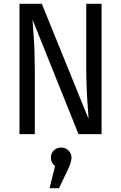

<svg xmlns="http://www.w3.org/2000/svg" viewBox="-20 -709 640 1015"><path d="M152 -605Q152 -598 158 -518Q164 -438 164 -345V0H83V-689H201L448 -81L446 -117Q436 -240 436 -344V-689H517V0H395ZM358 124Q358 145 343 179L292 286H242L271 169Q249 152 249 124Q249 101 264.5 86Q280 71 303 71Q326 71 342 86.5Q358 102 358 124Z"/></svg>

Font: Fira Mono
Style: Regular
Weight: 400
Designer: Carrois Corporate & Edenspiekermann AG
Foundry: Carrois Corporate GbR & Edenspiekermann AG
Version: Version 3.206